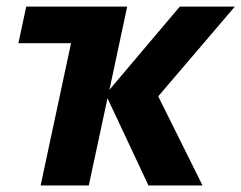

<svg xmlns="http://www.w3.org/2000/svg" viewBox="-20 -566 737 586"><path d="M104 0 196.8 -434.1H36.1L60.1 -545.9H368.2L314 -292L528.8 -545.9H696.8L462.9 -272L598.1 0H433.1L308.1 -266.1L251 0Z"/></svg>

Font: Open Sans
Style: Bold Italic
Weight: 700
Italic angle: -12°
Designer: Monotype Design Team
Foundry: Monotype Imaging Inc.
Version: Version 3.003; ttfautohint (v1.8.4)